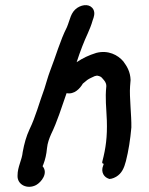

<svg xmlns="http://www.w3.org/2000/svg" viewBox="-20 -738 577 744"><path d="M395 -45C406 -43 418 -46 430 -53C452 -66 461 -87 468 -114C478 -153 485 -198 489 -244C490 -289 481 -363 484 -403L486 -428C485 -460 472 -481 458 -500C437 -525 399 -545 353 -533C324 -524 301 -513 277 -497C284 -519 291 -538 299 -559C312 -594 329 -623 339 -659C344 -672 349 -687 342 -701C330 -723 302 -722 280 -708C253 -690 252 -662 239 -632C213 -581 196 -519 174 -463C165 -439 160 -419 152 -394C132 -340 118 -285 94 -236C82 -210 74 -182 68 -149C65 -117 48 -92 48 -58C46 -22 86 -3 120 -21C140 -32 168 -67 145 -94C146 -97 147 -99 148 -101C155 -119 160 -140 162 -163C164 -184 171 -202 178 -218C202 -267 219 -323 238 -377C268 -371 290 -395 301 -414C306 -418 312 -423 318 -428C326 -434 339 -439 347 -443C348 -443 351 -444 356 -445C367 -443 372 -441 378 -433C385 -425 392 -418 392 -404C387 -355 392 -324 394 -271C396 -208 390 -164 377 -114C376 -109 374 -105 382 -103L380 -97C369 -71 384 -49 404 -45Z"/></svg>

Font: Dictator
Style: Ita
Weight: 500
Version: Version MIL.1277